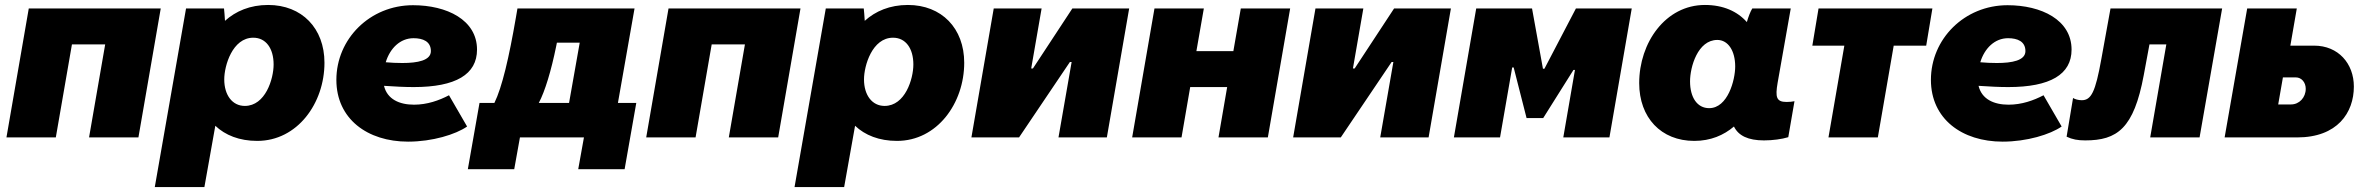

<svg xmlns="http://www.w3.org/2000/svg" viewBox="-20 -554 9542 774"><path d="M6 0H205L270 -375H404L339 0H538L628 -520H96Z M604 200H804L848 -47C888 -9 945 14 1017 14C1179 14 1288 -138 1288 -301C1288 -440 1197 -534 1061 -534C988 -534 930 -509 887 -470C886 -490 884 -510 883 -520H730ZM967 -127C917 -127 884 -170 884 -234C884 -289 917 -402 1001 -402C1052 -402 1083 -359 1083 -294C1083 -236 1050 -127 967 -127Z M1625 17C1723 17 1817 -12 1863 -44L1790 -170C1750 -149 1702 -132 1649 -132C1590 -132 1541 -154 1528 -208C1572 -205 1612 -203 1648 -203C1817 -203 1903 -254 1903 -354C1903 -474 1781 -533 1645 -533C1471 -533 1336 -397 1336 -232C1336 -75 1461 17 1625 17ZM1535 -303C1552 -359 1593 -400 1647 -400C1685 -400 1717 -387 1717 -348C1717 -310 1663 -300 1602 -300C1580 -300 1557 -301 1535 -303Z M1866 128H2053L2076 0H2334L2311 128H2498L2545 -139H2471L2538 -520H2066L2060 -485C2032 -322 2004 -202 1973 -139H1913ZM2152 -139C2177 -186 2202 -269 2222 -367L2225 -382H2317L2274 -139Z M2585 0H2784L2849 -375H2983L2918 0H3117L3207 -520H2675Z M3183 200H3383L3427 -47C3467 -9 3524 14 3596 14C3758 14 3867 -138 3867 -301C3867 -440 3776 -534 3640 -534C3567 -534 3509 -509 3466 -470C3465 -490 3463 -510 3462 -520H3309ZM3546 -127C3496 -127 3463 -170 3463 -234C3463 -289 3496 -402 3580 -402C3631 -402 3662 -359 3662 -294C3662 -236 3629 -127 3546 -127Z M3896 0H4088L4293 -304H4300L4247 0H4442L4532 -520H4303L4144 -278H4137L4179 -520H3986Z M4982 -520 4952 -348H4803L4833 -520H4634L4544 0H4743L4778 -203H4927L4892 0H5091L5181 -520Z M5193 0H5385L5590 -304H5597L5544 0H5739L5829 -520H5600L5441 -278H5434L5476 -520H5283Z M5841 0H6027L6076 -282H6082L6134 -78H6201L6323 -272H6329L6282 0H6468L6558 -520H6333L6206 -277H6200L6156 -520H5931Z M7091 12C7126 12 7163 7 7189 -1L7214 -146C7204 -144 7194 -143 7182 -143C7141 -143 7136 -162 7146 -220L7199 -520H7044C7036 -507 7028 -486 7022 -465C6984 -508 6927 -534 6853 -534C6694 -534 6588 -382 6588 -219C6588 -80 6676 14 6810 14C6876 14 6929 -9 6970 -44C6988 -7 7027 12 7091 12ZM6903 -393C6946 -393 6975 -350 6975 -286C6975 -231 6945 -118 6870 -118C6822 -118 6793 -161 6793 -226C6793 -284 6824 -393 6903 -393Z M7286 -370H7415L7351 0H7550L7614 -370H7745L7770 -520H7311Z M8053 17C8151 17 8245 -12 8291 -44L8218 -170C8178 -149 8130 -132 8077 -132C8018 -132 7969 -154 7956 -208C8000 -205 8040 -203 8076 -203C8245 -203 8331 -254 8331 -354C8331 -474 8209 -533 8073 -533C7899 -533 7764 -397 7764 -232C7764 -75 7889 17 8053 17ZM7963 -303C7980 -359 8021 -400 8075 -400C8113 -400 8145 -387 8145 -348C8145 -310 8091 -300 8030 -300C8008 -300 7985 -301 7963 -303Z M8386 12C8515 12 8582 -36 8622 -251L8645 -375H8713L8648 0H8847L8938 -520H8488L8451 -316C8427 -182 8410 -150 8372 -150C8359 -150 8344 -154 8337 -159L8311 -3C8334 8 8356 12 8386 12Z M8948 0H9240C9403 0 9469 -100 9469 -205C9469 -298 9406 -370 9309 -370H9213L9239 -520H9039ZM9164 -133 9183 -242H9235C9258 -242 9275 -222 9275 -196C9275 -161 9249 -133 9216 -133Z"/></svg>

Font: Fixel Display Black
Style: Italic
Weight: 900
Italic angle: -10°
Designer: AlfaBravo + MacPaw
Foundry: Kyrylo Tkachov, Marchela Mozhyna, Serhii Makarenko, Maria Weinstein, Zakhar Kryvoshyya
Version: Version 1.210;Glyphs 3.2 (3217)